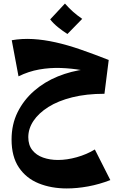

<svg xmlns="http://www.w3.org/2000/svg" viewBox="-20 -639 673 1079"><path d="M355 420Q268 420 197.5 391.5Q127 363 86 302Q45 241 45 145Q45 60 79 -8.5Q113 -77 171.5 -128Q230 -179 305 -209.5Q380 -240 463 -250L591 -302L567 -112Q465 -112 385.5 -92Q306 -72 251.5 -37.5Q197 -3 168 40.5Q139 84 139 132Q139 176 161.5 204.5Q184 233 222 246.5Q260 260 306 260Q356 260 411.5 244.5Q467 229 513 201L600 373Q538 397 475.5 408.5Q413 420 355 420ZM561 -218Q501 -234 441 -244.5Q381 -255 320.5 -257Q260 -259 200.5 -248.5Q141 -238 84 -210L46 -413Q104 -423 165 -419.5Q226 -416 293 -401Q360 -386 433.5 -360.5Q507 -335 591 -302ZM359 -448Q332 -465 306 -486Q280 -507 262 -530L345 -619Q368 -593 390.5 -573Q413 -553 442 -533Z"/></svg>

Font: Marhey Light SemiBold
Style: Regular
Weight: 600
Version: Version 1.000